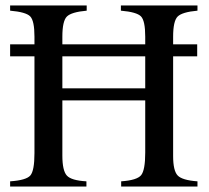

<svg xmlns="http://www.w3.org/2000/svg" viewBox="-20 -682 763 702"><path d="M702 0H423V-19Q481 -23 496 -41.5Q511 -60 511 -124V-315H208V-113Q208 -58 224.5 -40Q241 -22 296 -19V0H17V-19Q76 -23 91 -40.5Q106 -58 106 -122V-476H17V-520H106V-548Q106 -606 90.5 -622Q75 -638 17 -643V-662H297V-643Q241 -638 224.5 -621.5Q208 -605 208 -548V-520H511V-548Q511 -606 495.5 -622Q480 -638 422 -643V-662H702V-643Q646 -638 629.5 -621.5Q613 -605 613 -548V-520H701V-476H613V-111Q613 -58 629.5 -40.5Q646 -23 702 -19ZM511 -359V-476H208V-359Z"/></svg>

Font: STIX
Style: Regular
Weight: 400
Designer: MicroPress Inc., with final additions and corrections provided by Coen Hoffman, Elsevier (retired)
Version: Version 1.1.1